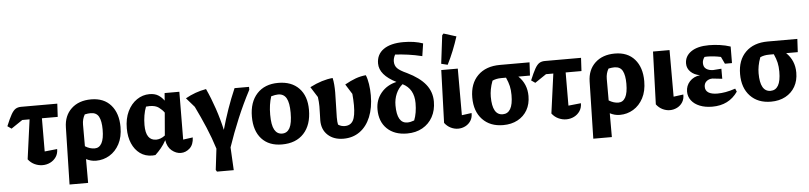

<svg xmlns="http://www.w3.org/2000/svg" viewBox="-72 -1099 6733 1597"><g transform="rotate(-5 3294.5 -300.0)"><path d="M13 -315 -20 -338Q6 -401 24.5 -433.5Q43 -466 62 -477.5Q81 -489 108 -489H410L404 -379H272L271 -102L376 -113Q376 -75 357.5 -47.5Q339 -20 309 -5Q279 10 244 10Q211 10 179 -4.5Q147 -19 124 -49L169 -379H108Z M453 190 464 -286Q466 -384 528 -442Q590 -500 693 -500Q799 -500 858 -432.5Q917 -365 917 -250Q917 -167 886 -108.5Q855 -50 803.5 -19Q752 12 691 12Q668 12 647.5 6.5Q627 1 608 -9V190ZM608 -296V-116Q648 -91 688 -91Q726 -91 746.5 -128Q767 -165 767 -242Q767 -312 747.5 -349Q728 -386 679 -386Q658 -386 630 -380Q608 -343 608 -296Z M1186 8Q1174 10 1161 10Q1101 10 1058 -21.5Q1015 -53 991.5 -107.5Q968 -162 968 -233Q968 -315 997 -375Q1026 -435 1074.5 -468Q1123 -501 1180 -501Q1225 -501 1254 -482.5Q1283 -464 1302 -436L1307 -499H1430L1427 -100L1508 -111Q1506 -51 1473 -21Q1440 9 1399 9Q1359 9 1323 -20.5Q1287 -50 1278 -108Q1259 -73 1235.5 -44.5Q1212 -16 1186 8ZM1117 -248Q1117 -119 1204 -119Q1221 -119 1239.5 -125.5Q1258 -132 1278 -147L1294 -337Q1277 -361 1249.5 -381.5Q1222 -402 1173 -402Q1157 -402 1143 -400Q1130 -367 1123.5 -328Q1117 -289 1117 -248Z M1824 190H1684L1675 175L1696 -1Q1668 -91 1629.5 -182Q1591 -273 1547 -363L1480 -440Q1521 -463 1564 -478.5Q1607 -494 1653 -502Q1690 -422 1720.5 -331.5Q1751 -241 1771 -151Q1795 -237 1824.5 -321.5Q1854 -406 1890 -489H2011V-465Q1952 -353 1903 -236Q1854 -119 1814 -1Z M2243 12Q2134 12 2073.5 -54.5Q2013 -121 2013 -239Q2013 -361 2077.5 -431Q2142 -501 2255 -501Q2366 -501 2428.5 -436Q2491 -371 2491 -256Q2491 -130 2425.5 -59Q2360 12 2243 12ZM2252 -78Q2294 -78 2315.5 -117.5Q2337 -157 2337 -245Q2337 -328 2315 -366.5Q2293 -405 2246 -405Q2224 -405 2188 -395Q2177 -361 2171.5 -324Q2166 -287 2166 -243Q2166 -156 2188 -117Q2210 -78 2252 -78Z M2757 9Q2676 9 2626.5 -36.5Q2577 -82 2577 -159Q2577 -175 2578.5 -210Q2580 -245 2580 -277Q2580 -314 2574 -355L2519 -442Q2572 -469 2619 -483.5Q2666 -498 2710 -502Q2716 -477 2718.5 -446Q2721 -415 2721 -382Q2721 -332 2718.5 -274Q2716 -216 2716 -173Q2716 -132 2721 -112Q2745 -95 2777 -95Q2824 -95 2845.5 -132.5Q2867 -170 2867 -261Q2867 -285 2865.5 -309.5Q2864 -334 2862 -356L2810 -439Q2860 -467 2901.5 -482Q2943 -497 2987 -501Q3000 -471 3007 -425.5Q3014 -380 3014 -331Q3014 -227 2982.5 -150.5Q2951 -74 2893 -32.5Q2835 9 2757 9Z M3288 12Q3182 12 3120.5 -47.5Q3059 -107 3059 -209Q3059 -289 3107.5 -347Q3156 -405 3236 -423Q3097 -493 3097 -589Q3097 -665 3156 -706.5Q3215 -748 3322 -748Q3415 -748 3485 -723L3469 -618Q3408 -633 3352.5 -640.5Q3297 -648 3245 -651Q3229 -622 3229 -595Q3229 -560 3250.5 -537.5Q3272 -515 3330 -489Q3433 -439 3482.5 -377Q3532 -315 3532 -234Q3532 -161 3501.5 -105.5Q3471 -50 3416 -19Q3361 12 3288 12ZM3211 -229Q3211 -79 3298 -79Q3323 -79 3355 -91Q3379 -151 3379 -234Q3379 -353 3285 -400Q3250 -371 3230.5 -326.5Q3211 -282 3211 -229Z M3601 -49 3616 -489H3754V-100L3836 -111Q3837 -74 3820 -47Q3803 -20 3774.5 -5.5Q3746 9 3714 9Q3683 9 3653 -5.5Q3623 -20 3601 -49ZM3673 -528 3620 -541 3649 -777 3661 -790 3766 -757Q3747 -698 3724 -640.5Q3701 -583 3673 -528Z M4320 -211Q4320 -144 4291.5 -94Q4263 -44 4211 -16Q4159 12 4090 12Q3981 12 3917 -55.5Q3853 -123 3853 -238Q3853 -355 3920.5 -422Q3988 -489 4106 -489H4353L4347 -379H4250Q4320 -312 4320 -211ZM4109 -379Q4085 -379 4066.5 -375Q4048 -371 4033 -364Q4019 -327 4013 -294Q4007 -261 4007 -232Q4007 -78 4094 -78Q4136 -78 4158 -115.5Q4180 -153 4180 -231Q4180 -273 4172.5 -306Q4165 -339 4147 -379Z M4386 -315 4353 -338Q4379 -401 4397.5 -433.5Q4416 -466 4435 -477.5Q4454 -489 4481 -489H4783L4777 -379H4645L4644 -102L4749 -113Q4749 -75 4730.5 -47.5Q4712 -20 4682 -5Q4652 10 4617 10Q4584 10 4552 -4.5Q4520 -19 4497 -49L4542 -379H4481Z M4826 190 4837 -286Q4839 -384 4901 -442Q4963 -500 5066 -500Q5172 -500 5231 -432.5Q5290 -365 5290 -250Q5290 -167 5259 -108.5Q5228 -50 5176.5 -19Q5125 12 5064 12Q5041 12 5020.5 6.5Q5000 1 4981 -9V190ZM4981 -296V-116Q5021 -91 5061 -91Q5099 -91 5119.5 -128Q5140 -165 5140 -242Q5140 -312 5120.5 -349Q5101 -386 5052 -386Q5031 -386 5003 -380Q4981 -343 4981 -296Z M5369 -49 5384 -489H5522V-100L5604 -111Q5605 -74 5588 -47Q5571 -20 5542.5 -5.5Q5514 9 5482 9Q5451 9 5421 -5.5Q5391 -20 5369 -49Z M5836 11Q5777 11 5732 -7Q5687 -25 5662 -57.5Q5637 -90 5637 -132Q5637 -181 5669.5 -216.5Q5702 -252 5756 -259Q5708 -267 5678.5 -296Q5649 -325 5649 -365Q5649 -427 5702.5 -464Q5756 -501 5852 -501Q5896 -501 5942.5 -494.5Q5989 -488 6031 -474L6030 -336H5971L5943 -395Q5884 -408 5828 -408Q5817 -408 5807 -407Q5789 -383 5789 -357Q5789 -323 5812 -307.5Q5835 -292 5870 -292L5938 -297V-213L5857 -222Q5827 -222 5807 -205Q5787 -188 5787 -159Q5787 -127 5813 -110.5Q5839 -94 5888 -94Q5920 -94 5957 -100.5Q5994 -107 6038 -122L6049 -96Q5975 11 5836 11Z M6556 -211Q6556 -144 6527.5 -94Q6499 -44 6447 -16Q6395 12 6326 12Q6217 12 6153 -55.5Q6089 -123 6089 -238Q6089 -355 6156.5 -422Q6224 -489 6342 -489H6589L6583 -379H6486Q6556 -312 6556 -211ZM6345 -379Q6321 -379 6302.5 -375Q6284 -371 6269 -364Q6255 -327 6249 -294Q6243 -261 6243 -232Q6243 -78 6330 -78Q6372 -78 6394 -115.5Q6416 -153 6416 -231Q6416 -273 6408.5 -306Q6401 -339 6383 -379Z"/></g></svg>

Font: Piazzolla
Style: Bold
Weight: 700
Designer: Juan Pablo del Peral
Foundry: Huerta Tipografica
Version: Version 1.330